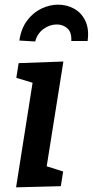

<svg xmlns="http://www.w3.org/2000/svg" viewBox="-20 -800 398 824"><path d="M49 4 129 -503 172 -429 50 -466 60 -529 252 -536 171 -27 131 -102 251 -64 241 -1ZM229 -780Q267 -780 298.5 -762.5Q330 -745 346.5 -710Q363 -675 356 -624H286Q288 -662 269 -678.5Q250 -695 224 -695Q193 -695 166.5 -675.5Q140 -656 131 -622L63 -626Q71 -678 96.5 -712Q122 -746 157.5 -763Q193 -780 229 -780Z"/></svg>

Font: Bitter Thin SemiBold
Style: Italic
Weight: 600
Italic angle: -9°
Version: Version 2.002